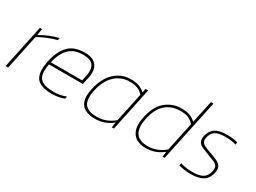

<svg xmlns="http://www.w3.org/2000/svg" viewBox="-42 -1239 2416 1813"><g transform="rotate(30 1166.0 -332.0)"><path d="M24 0 124 -474H147L137 -403Q181 -430 233 -451.5Q285 -473 334 -484L329 -458Q298 -451 261 -437.5Q224 -424 189.5 -408Q155 -392 131 -376L52 0Z M532 10Q402 10 361 -50.5Q320 -111 348 -241Q372 -355 432.5 -419.5Q493 -484 611 -484Q678 -484 713.5 -459Q749 -434 759 -392Q769 -350 758 -300L741 -218H371Q358 -149 367 -104Q376 -59 417.5 -37Q459 -15 543 -15Q603 -15 671 -40L665 -14Q599 10 532 10ZM376 -244H718L729 -296Q740 -346 733 -382.5Q726 -419 696 -439Q666 -459 606 -459Q506 -459 452 -401.5Q398 -344 376 -244Z M999 10Q940 10 896.5 -11Q853 -32 835.5 -82Q818 -132 837 -218Q865 -348 939.5 -416Q1014 -484 1112 -484Q1165 -484 1200 -472Q1235 -460 1268 -430L1277 -474H1305L1205 0H1182L1190 -57Q1147 -23 1101 -6.5Q1055 10 999 10ZM1010 -15Q1111 -15 1195 -86L1262 -401Q1238 -428 1204 -443.5Q1170 -459 1116 -459Q1022 -459 955.5 -396.5Q889 -334 864 -218Q841 -109 876.5 -62Q912 -15 1010 -15Z M1552 10Q1496 10 1453 -14Q1410 -38 1392.5 -91.5Q1375 -145 1393 -231Q1420 -361 1493.5 -422.5Q1567 -484 1665 -484Q1718 -484 1753 -472Q1788 -460 1821 -430L1873 -674H1901L1758 0H1735L1743 -57Q1700 -23 1654 -6.5Q1608 10 1552 10ZM1563 -15Q1664 -15 1748 -86L1815 -401Q1789 -428 1756 -443.5Q1723 -459 1669 -459Q1572 -459 1508 -403Q1444 -347 1420 -231Q1374 -15 1563 -15Z M2046 10Q2008 10 1974 5Q1940 0 1914 -8L1920 -34Q1980 -15 2049 -15Q2125 -15 2163.5 -38.5Q2202 -62 2213 -116Q2221 -154 2210 -173Q2199 -192 2170 -204.5Q2141 -217 2094 -234Q2058 -248 2027.5 -260.5Q1997 -273 1982 -296.5Q1967 -320 1976 -365Q1989 -424 2031.5 -454Q2074 -484 2163 -484Q2233 -484 2279 -469L2274 -443Q2220 -459 2162 -459Q2081 -459 2047.5 -436Q2014 -413 2003 -366Q1996 -334 2005 -315.5Q2014 -297 2039.5 -285Q2065 -273 2107 -258Q2156 -242 2189 -226Q2222 -210 2236 -185Q2250 -160 2240 -116Q2225 -46 2176 -18Q2127 10 2046 10Z"/></g></svg>

Font: Kanit Thin
Style: Italic
Weight: 250
Italic angle: -12°
Designer: Katatrad Team
Foundry: CadsonDemak
Version: Version 2.000; ttfautohint (v1.8.3)